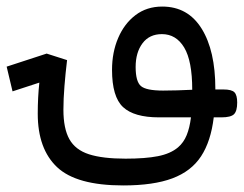

<svg xmlns="http://www.w3.org/2000/svg" viewBox="-98 -356 746 588"><path d="M279.3 211.9Q136.2 211.9 76.9 156Q17.6 100.1 17.6 -7.8Q17.6 -57.6 22.5 -103L-59.6 -76.2L-77.6 -151.9L44.9 -191.9L107.4 -171.9Q102.5 -131.3 99.4 -92.3Q96.2 -53.2 96.2 -20Q96.2 37.6 114.5 70.3Q132.8 103 174.6 116.5Q216.3 129.9 286.6 129.9Q347.2 129.9 385.7 122.3Q424.3 114.7 447.3 95.2Q464.4 80.6 473.6 58.1Q482.9 35.6 486.8 3.4H388.7Q312.5 3.4 278.8 -28.1Q245.1 -59.6 245.1 -142.1Q245.1 -195.8 263.9 -239.7Q282.7 -283.7 317.1 -309.8Q351.6 -335.9 398.9 -335.9Q477.5 -335.9 519.5 -268.3Q561.5 -200.7 561.5 -84Q561.5 -83 561.5 -82H586.4Q611.8 -82 620.1 -73.2Q628.4 -64.5 628.4 -42Q628.4 -16.1 618.7 -6.3Q608.9 3.4 580.1 3.4H556.6Q547.9 76.7 517.8 122.6Q487.8 168.5 429.9 190.2Q372.1 211.9 279.3 211.9ZM490.7 -81.1Q490.7 -169.4 466.1 -210.4Q441.4 -251.5 397.9 -251.5Q359.4 -251.5 338.4 -223.4Q317.4 -195.3 317.4 -150.9Q317.4 -106.4 333.5 -92.5Q349.6 -78.6 401.4 -78.6Q421.9 -78.6 444.8 -79.3Q467.8 -80.1 490.7 -81.1Z"/></svg>

Font: CaskaydiaMono NF SemiLight
Style: Regular
Weight: 350
Designer: Aaron Bell
Foundry: Saja Typeworks
Version: Version 2111.001; ttfautohint (v1.8.4);Nerd Fonts 3.1.1